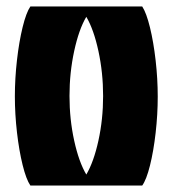

<svg xmlns="http://www.w3.org/2000/svg" viewBox="-20 -574 534 594"><path d="M74 0Q61 -19 50 -63.5Q39 -108 32.5 -164.5Q26 -221 26 -276Q26 -331 32.5 -388Q39 -445 50 -490Q61 -535 74 -554H420Q433 -534 444 -489Q455 -444 461.5 -387Q468 -330 468 -275Q468 -220 461.5 -163Q455 -106 444 -62Q433 -18 420 0ZM247 -34Q270 -73 284.5 -139Q299 -205 299 -277Q299 -349 284.5 -416Q270 -483 247 -522Q224 -483 209.5 -416Q195 -349 195 -277Q195 -205 209.5 -139Q224 -73 247 -34Z"/></svg>

Font: Tac One
Style: Regular
Weight: 400
Designer: Oluseyi Olusanya, David Udoh, Eyiyemi Adegbite, Mirko Velimirović
Version: Version 1.003; ttfautohint (v1.8.4.7-5d5b)